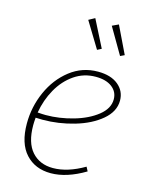

<svg xmlns="http://www.w3.org/2000/svg" viewBox="-118 -853 725 934"><g transform="rotate(15 245.0 -385.5)"><path d="M89 -235Q87 -211 87 -197Q87 -109 126.5 -64.5Q166 -20 233 -20Q306 -20 390 -69L401 -48Q309 7 229 7Q150 7 102.5 -45Q55 -97 55 -197Q55 -281 89 -357.5Q123 -434 184.5 -482Q246 -530 325 -530Q390 -530 427 -499.5Q464 -469 464 -421Q464 -366 413 -323Q362 -280 283 -257Q204 -234 124 -234ZM92 -262Q118 -260 133 -260Q201 -260 271 -280Q341 -300 387 -336.5Q433 -373 433 -419Q433 -457 403 -480Q373 -503 321 -503Q261 -503 213 -470Q165 -437 134 -382Q103 -327 92 -262ZM313 -642 292 -631 213 -761 244 -778ZM429 -641 408 -631 331 -763 363 -778Z"/></g></svg>

Font: Bitter Pro ExtraLight
Style: Italic
Weight: 275
Italic angle: -9°
Designer: Sol Matas, and Bitter project Authors
Foundry: Sol Matas
Version: Version 1.010